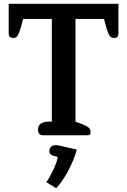

<svg xmlns="http://www.w3.org/2000/svg" viewBox="-20 -715 672 1015"><path d="M206 0Q194 0 187.5 -8Q181 -16 181 -30Q181 -51 196 -61.5Q211 -72 237 -72H254V-615H102L89 -566Q81 -539 73 -526.5Q65 -514 50 -514Q40 -514 33 -519.5Q26 -525 26 -537V-695H606V-537Q606 -525 599.5 -519.5Q593 -514 583 -514Q568 -514 559.5 -526.5Q551 -539 543 -566L530 -615H379V-72L421 -56Q441 -48 450 -39Q459 -30 459 -17Q459 -9 455.5 -4.5Q452 0 442 0ZM225 248Q245 219 263.5 179Q282 139 285 115L258 107Q241 100 241 85Q241 69 250.5 60.5Q260 52 277 52Q281 52 291 54L386 76Q374 123 344 181.5Q314 240 277 280Z"/></svg>

Font: Maitree Semibold
Style: Regular
Weight: 600
Designer: CadsonDemak Team
Foundry: CadsonDemak
Version: Version 1.010